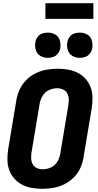

<svg xmlns="http://www.w3.org/2000/svg" viewBox="-20 -1173 616 1201"><path d="M245 8Q280 8 314.5 2Q349 -4 382.5 -20.5Q416 -37 442.5 -64Q469 -91 483.5 -124Q498 -157 503 -192L554 -497Q559 -530 558.5 -563.5Q558 -597 547 -626.5Q536 -656 515.5 -679.5Q495 -703 466.5 -717.5Q438 -732 405.5 -737.5Q373 -743 340 -743Q306 -743 271 -737Q236 -731 202.5 -714.5Q169 -698 143 -671Q117 -644 102 -611Q87 -578 82 -544L31 -239Q26 -205 26.5 -172Q27 -139 38 -109Q49 -79 70 -55.5Q91 -32 119 -17.5Q147 -3 179.5 2.5Q212 8 245 8ZM248 -114Q228 -114 211 -121.5Q194 -129 185 -145Q176 -161 175 -180Q174 -199 177 -219L228 -524Q232 -549 246.5 -573.5Q261 -598 286.5 -609.5Q312 -621 338 -621Q357 -621 374 -613.5Q391 -606 400 -590Q409 -574 410 -555Q411 -536 408 -517L357 -212Q353 -186 338.5 -161.5Q324 -137 298.5 -125.5Q273 -114 248 -114ZM479 -811Q496 -811 513.5 -817Q531 -823 542.5 -838.5Q554 -854 557 -871Q561 -896 554 -920.5Q547 -945 526 -957Q505 -969 479 -969Q462 -969 444.5 -963.5Q427 -958 415.5 -942.5Q404 -927 401 -909Q397 -884 404 -860Q411 -836 432.5 -823.5Q454 -811 479 -811ZM279 -811Q296 -811 313.5 -817Q331 -823 342.5 -838.5Q354 -854 357 -871Q361 -896 354 -920.5Q347 -945 326 -957Q305 -969 279 -969Q262 -969 244.5 -963.5Q227 -958 215.5 -942.5Q204 -927 201 -909Q197 -884 204 -860Q211 -836 232.5 -823.5Q254 -811 279 -811ZM264 -1055H564V-1153H264Z"/></svg>

Font: Iosevka Sparkle Heavy Oblique
Style: Regular
Weight: 900
Italic angle: -9°
Designer: Belleve Invis
Foundry: Belleve Invis
Version: Version 4.5.0; ttfautohint (v1.8.3)